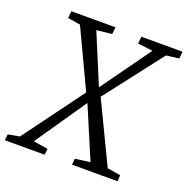

<svg xmlns="http://www.w3.org/2000/svg" viewBox="-161 -867 969 991"><g transform="rotate(20 323.0 -371.5)"><path d="M-30.5 0 -26.5 -33.5 36.5 -45 282 -378 332.5 -422.5 528 -694.5 445.5 -704.5 449 -743H675L672 -704.5L601.5 -695.5L356.5 -378.5L306 -328.5L112 -46L192 -33.5L188.5 0ZM338.5 0 341.5 -33.5 424 -45 304 -327.5 280.5 -374 130 -693.5 61 -704.5 64.5 -743H307L303 -704.5L219 -695.5L333 -422L357.5 -380.5L518 -46L591 -33.5L589 0Z"/></g></svg>

Font: Merriweather 28pt Light
Style: Italic
Weight: 300
Italic angle: -7.8°
Version: Version 2.101